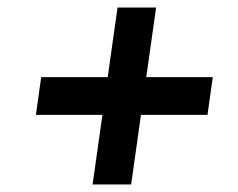

<svg xmlns="http://www.w3.org/2000/svg" viewBox="-20 -604 630 508"><path d="M225 -116 251 -300H75L89 -400H265L291 -584H393L367 -400H543L529 -300H353L327 -116Z"/></svg>

Font: Host Grotesk SemiBold
Style: Italic
Weight: 600
Italic angle: -8°
Designer: Doğukan Karapınar based on Poppins by Indian Type Foundry, Jonny Pinhorn
Foundry: Element Type
Version: Version 1.001; ttfautohint (v1.8.4.7-5d5b)